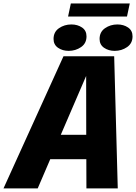

<svg xmlns="http://www.w3.org/2000/svg" viewBox="-52 -1052 760 1072"><path d="M-32.5 0 302.5 -738H585.5L605.5 0H430.5L430 -163H228.5L158.5 0ZM287.5 -299.5H429.5L429 -628ZM331.5 -768Q297 -768 272 -785.2Q247 -802.5 247 -834.5Q247 -873.5 277.2 -894.5Q307.5 -915.5 346.5 -915.5Q381 -915.5 406 -898.5Q431 -881.5 431 -849Q431 -810 400.5 -789Q370 -768 331.5 -768ZM588.5 -768Q554 -768 529 -785.2Q504 -802.5 504 -834.5Q504 -873.5 534.2 -894.5Q564.5 -915.5 603.5 -915.5Q638 -915.5 663 -898.5Q688 -881.5 688 -849Q688 -810 657.5 -789Q627 -768 588.5 -768ZM328 -959.5 343.5 -1032.5H672.5L657 -959.5Z"/></svg>

Font: Epilogue ExtraBold
Style: Italic
Weight: 800
Italic angle: -12°
Designer: Tyler Finck
Foundry: Etcetera Type Co
Version: Version 2.111; ttfautohint (v1.8.3)